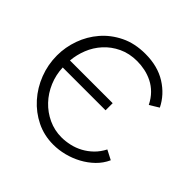

<svg xmlns="http://www.w3.org/2000/svg" viewBox="-179 -888 1068 1068"><g transform="rotate(45 355.5 -354.0)"><path d="M378 6Q306 6 245 -24Q184 -54 138.5 -105Q93 -156 67.5 -222Q42 -288 42 -360Q42 -425 64.5 -488Q87 -551 130.5 -601.5Q174 -652 237.5 -683Q301 -714 384 -714Q481 -714 549.5 -671Q618 -628 652 -559L598 -526Q580 -562 555.5 -586.5Q531 -611 502 -625.5Q473 -640 442 -646.5Q411 -653 380 -653Q319 -653 270.5 -630Q222 -607 188 -569.5Q154 -532 135.5 -485.5Q117 -439 113 -391H449V-335H112Q114 -279 135.5 -228Q157 -177 193.5 -138.5Q230 -100 278.5 -77.5Q327 -55 382 -55Q413 -55 446.5 -62.5Q480 -70 510.5 -86.5Q541 -103 566.5 -128Q592 -153 610 -188L666 -159Q648 -119 616.5 -88.5Q585 -58 546 -37Q507 -16 464 -5Q421 6 378 6Z"/></g></svg>

Font: Rising Sun Light
Style: Regular
Weight: 300
Designer: Matt McInerney, Pablo Impallari, Rodrigo Fuenzalida (Raleway font), Stephen Hutchings (Greek), Cristiano Sobral (main ch
Foundry: The Rising Sun Project Authors
Version: Version 4.327; ttfautohint (v1.8.4.7-5d5b-dirty)